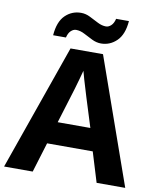

<svg xmlns="http://www.w3.org/2000/svg" viewBox="-98 -1001 886 1077"><g transform="rotate(10 345.0 -462.5)"><path d="M527 0 475 -170H215L163 0H0L252 -717H437L690 0ZM387 -463Q382 -480 374 -506Q366 -532 358 -559Q350 -586 345 -606Q340 -586 331.5 -556.5Q323 -527 315.5 -500.5Q308 -474 304 -463L253 -297H439ZM143 -773Q149 -851 186.5 -887.5Q224 -924 276 -924Q303 -924 328.5 -911Q354 -898 378.5 -885.5Q403 -873 426 -873Q441 -873 455 -886Q469 -899 475 -925H548Q542 -848 504 -811Q466 -774 415 -774Q389 -774 363.5 -786.5Q338 -799 313.5 -812Q289 -825 265 -825Q250 -825 236 -812Q222 -799 216 -773Z"/></g></svg>

Font: Noto Sans Medefaidrin
Style: Bold
Weight: 700
Designer: Dalton Maag Ltd
Foundry: Dalton Maag Ltd
Version: Version 1.002; ttfautohint (v1.8.4.7-5d5b)